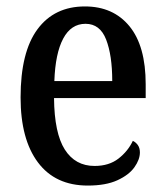

<svg xmlns="http://www.w3.org/2000/svg" viewBox="-20 -567 513 597"><path d="M253 10Q152 10 98 -62Q44 -134 44 -264Q44 -405 96.5 -476Q149 -547 244 -547Q332 -547 382.5 -485.5Q433 -424 433 -305V-262H148Q149 -153 181.5 -102Q214 -51 274 -51Q319 -51 348.5 -74Q378 -97 393 -129Q402 -125 408.5 -116Q415 -107 415 -93Q415 -71 398 -47Q381 -23 345 -6.5Q309 10 253 10ZM329 -315Q329 -395 310 -444Q291 -493 246 -493Q201 -493 176.5 -447Q152 -401 149 -315Z"/></svg>

Font: Noto Serif Tamil Condensed Medium
Style: Regular
Weight: 500
Width: 3
Designer: Indian Type Foundry, Tom Grace, and the Monotype Design Team
Foundry: Monotype Imaging Inc.
Version: Version 2.004; ttfautohint (v1.8.4.7-5d5b)